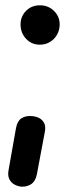

<svg xmlns="http://www.w3.org/2000/svg" viewBox="-20 -567 290 724"><path d="M63.5 137Q49.5 136.5 35.8 129.5Q22 122.5 15 108.2Q8 94 13 70.5L40.5 -85Q46 -111.5 61 -121Q76 -130.5 97 -129.5Q112.5 -129 126 -122.8Q139.5 -116.5 146.5 -103Q153.5 -89.5 148.5 -66.5L119 90.5Q113.5 116.5 98.5 126.8Q83.5 137 63.5 137ZM130.5 -398.5Q99 -398.5 78.2 -420.8Q57.5 -443 57.5 -475Q57.5 -505 78.2 -526Q99 -547 130.5 -547Q162 -547 183.5 -526Q205 -505 205 -475Q205 -454 195.2 -436.5Q185.5 -419 168.5 -408.8Q151.5 -398.5 130.5 -398.5Z"/></svg>

Font: Edu SA Hand Medium
Style: Regular
Weight: 500
Designer: Tina and Corey Anderson, Eben Sorkin, Mirko Velimirovic
Foundry: Google for Education
Version: Version 2.000